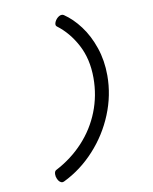

<svg xmlns="http://www.w3.org/2000/svg" viewBox="-92 -743 783 980"><g transform="rotate(-10 300.0 -253.0)"><path d="M471.7 -329.6Q471.7 -227.1 432.1 -130.1Q392.6 -33.2 322 43.9Q251.5 121.1 161.1 165Q155.3 167.5 151.9 167.5Q144 167.5 137.2 161.1Q130.4 154.8 126.5 145Q121.6 134.8 121.6 122.1Q121.6 105.5 131.3 100.6Q213.9 57.6 274.4 -7.8Q335 -73.2 367.4 -155.5Q399.9 -237.8 399.9 -329.6Q399.9 -427.2 360.6 -501.5Q321.3 -575.7 260.3 -621.1Q255.9 -625 255.9 -631.3Q255.9 -637.7 259.5 -645.5Q263.2 -653.3 269.5 -660.2Q275.4 -666.5 282.2 -670.4Q289.1 -674.3 295.9 -674.3Q302.2 -674.3 307.1 -670.9Q351.1 -641.1 388.4 -591.3Q425.8 -541.5 448.7 -474.4Q471.7 -407.2 471.7 -329.6Z"/></g></svg>

Font: Courier Prime
Style: Italic
Weight: 400
Italic angle: -10°
Designer: Alan Dague-Greene
Foundry: Quote-Unquote Apps
Version: Version 3.018